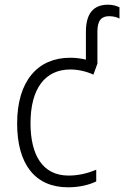

<svg xmlns="http://www.w3.org/2000/svg" viewBox="-20 -788 529 818"><path d="M270 10C317 10 359 0 390 -15V-65C355 -50 315 -40 272 -40C161 -40 110 -128 110 -263C110 -409 171 -492 280 -492C312 -492 348 -484 378 -470L395 -517V-654C395 -703 414 -719 445 -719C464 -719 480 -714 489 -709V-757C478 -762 463 -768 440 -768C378 -768 346 -730 346 -653V-534C325 -539 303 -542 279 -542C140 -542 53 -442 53 -262C53 -89 129 10 270 10Z"/></svg>

Font: Noto Sans SemiCondensed Light
Style: Regular
Weight: 300
Width: 4
Designer: Monotype Design Team
Foundry: Monotype Imaging Inc.
Version: Version 2.013